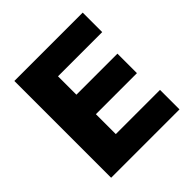

<svg xmlns="http://www.w3.org/2000/svg" viewBox="-188 -847 989 989"><g transform="rotate(-45 307.0 -352.5)"><path d="M64 0V-705H562V-563H240V-429H539V-287H240V-142H562V0Z"/></g></svg>

Font: Nunito Sans 12pt Black
Style: Regular
Weight: 900
Designer: Vernon Adams
Foundry: Vernon Adams
Version: Version 3.101;gftools[0.9.27]